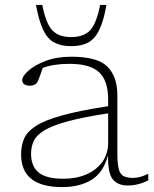

<svg xmlns="http://www.w3.org/2000/svg" viewBox="-20 -752 626 782"><path d="M500 3.5Q460 3.5 439.5 -21.5Q419 -46.5 420 -120Q402 -50.5 353.8 -20.2Q305.5 10 233 10Q66 10 66 -123Q66 -158.5 78 -187Q90 -215.5 125.8 -238.8Q161.5 -262 232.2 -281.8Q303 -301.5 420.5 -319.5V-347Q420.5 -422.5 384.2 -457.2Q348 -492 262 -492Q199.5 -492 154 -475.5Q149 -460 143.8 -445.8Q138.5 -431.5 134.5 -422Q129.5 -411 120.8 -407Q112 -403 103.5 -403Q86 -403 78.2 -409.2Q70.5 -415.5 70.5 -425Q70.5 -441.5 95.5 -464Q120.5 -486.5 165.8 -503.8Q211 -521 270.5 -521Q377 -521 417.5 -480.5Q458 -440 458 -364V-127Q458 -85.5 463.5 -64Q469 -42.5 483 -35Q497 -27.5 521.5 -27.5Q537 -27.5 550.5 -31.2Q564 -35 584 -44.5V-17.5Q543.5 3.5 500 3.5ZM106.5 -126Q106.5 -74.5 137.5 -49.2Q168.5 -24 239 -24Q291.5 -24 332.5 -42Q373.5 -60 397 -93Q420.5 -126 420.5 -170.5V-290.5Q319.5 -275 257.2 -258.2Q195 -241.5 162.2 -222Q129.5 -202.5 118 -178.8Q106.5 -155 106.5 -126ZM270 -601Q320.5 -601 346.5 -628Q372.5 -655 388 -732H413.5Q402 -666.5 384.2 -630Q366.5 -593.5 339 -578.8Q311.5 -564 270 -564Q228.5 -564 201 -578.8Q173.5 -593.5 156 -630Q138.5 -666.5 126.5 -732H152Q167.5 -655 193.5 -628Q219.5 -601 270 -601Z"/></svg>

Font: Newsreader Caption ExtraLight
Style: Regular
Weight: 275
Designer: Hugues Gentile
Foundry: Production Type
Version: Version 1.001